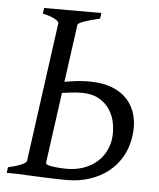

<svg xmlns="http://www.w3.org/2000/svg" viewBox="-48 -657 582 705"><g transform="rotate(5 243.0 -304.0)"><path d="M252 -316.9Q231 -316.9 212.9 -314.7Q194.8 -312.5 178.7 -310.1L143.1 -50.8Q142.1 -47.9 146.5 -43.5Q153.8 -40.5 163.1 -38.8Q172.4 -37.1 182.1 -36.1Q191.9 -35.2 201.9 -34.7Q211.9 -34.2 220.7 -34.2Q252.4 -34.2 279.3 -43.2Q306.2 -52.2 326.4 -68.4Q346.7 -84.5 359.6 -107.2Q372.6 -129.9 376.5 -157.2Q379.9 -184.1 375.2 -212.4Q370.6 -240.7 356 -263.9Q341.3 -287.1 315.7 -302Q290 -316.9 252 -316.9ZM450.2 -173.8Q444.3 -132.3 425.3 -98.9Q406.2 -65.4 376.5 -42Q346.7 -18.6 308.1 -5.9Q269.5 6.8 225.1 6.8Q215.3 6.8 202.1 6.6Q189 6.3 173.8 5.9Q158.7 5.4 142.3 4.9Q126 4.4 110.8 3.4Q74.7 2 34.7 0H2.4L4.9 -21Q35.6 -27.8 53.7 -35.9Q71.8 -43.9 72.8 -50.8L143.1 -564Q144 -569.8 129.2 -578.6Q114.3 -587.4 83.5 -594.2L86.4 -615.2H297.4L294.4 -594.2Q279.3 -590.8 264.9 -586.9Q250.5 -583 239 -579.1Q227.5 -575.2 220.7 -571.3Q213.9 -567.4 213.4 -564L184.1 -351.6Q204.6 -355.5 227.8 -358.2Q251 -360.8 275.4 -360.8Q323.7 -360.8 359.1 -347.2Q394.5 -333.5 416.7 -308.6Q439 -283.7 447.5 -249.3Q456.1 -214.8 450.2 -173.8Z"/></g></svg>

Font: Gentium Plus Cyr
Style: Italic
Weight: 400
Italic angle: -8°
Designer: J. Victor Gaultney, Annie Olsen, Iska Routamaa, Becca Hirsbrunner
Foundry: SIL International
Version: Version 5.000